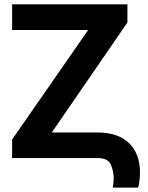

<svg xmlns="http://www.w3.org/2000/svg" viewBox="-20 -731 683 888"><path d="M569.3 -627 138.2 0H36.1V-85.9L470.2 -710.9H569.3ZM518.6 -710.9V-592.3H36.1V-710.9ZM619.1 136.7H501.5Q503.4 126 504.6 115.7Q505.9 105.5 505.9 94.7Q505.9 60.5 492.4 30.3Q479 0 431.2 0H74.7V-118.2H431.2Q526.4 -118.2 576.9 -68.8Q627.4 -19.5 627.4 65.9Q627.4 84 625.5 101.3Q623.5 118.7 619.1 136.7Z"/></svg>

Font: RobotoDEMO
Style: Regular
Weight: 400
Designer: Christian Robertson
Foundry: Google
Version: Version 2.136